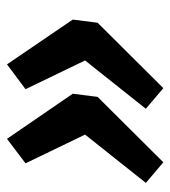

<svg xmlns="http://www.w3.org/2000/svg" viewBox="11 -544 487 549"><g transform="rotate(-90 254.5 -269.5)"><path d="M345 -493 473 -305 464 -234 277 -46 218 -96 377 -296 370 -241 274 -440ZM132 -493 261 -305 252 -234 65 -46 6 -96 165 -296 158 -241 62 -440Z"/></g></svg>

Font: Bitter Thin
Style: Bold Italic
Weight: 700
Italic angle: -9°
Version: Version 3.021